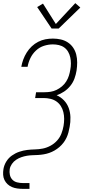

<svg xmlns="http://www.w3.org/2000/svg" viewBox="-24 -989 544 1224"><path d="M305 -807 213 -944 250 -966 332 -836 456 -969 488 -941 350 -807ZM122 215Q104 215 86 212.5Q68 210 52.5 203.5Q37 197 24.5 185.5Q12 174 4.5 158.5Q-3 143 -4 125Q-5 107 -2 89Q2 64 16 41Q30 18 52 2.5Q74 -13 99 -21.5Q124 -30 149 -33Q174 -36 199 -36.5Q224 -37 249 -42Q274 -47 298 -60Q322 -73 340 -93Q358 -113 367.5 -137.5Q377 -162 381 -186Q385 -209 385 -231Q385 -253 380 -274Q375 -295 364 -312.5Q353 -330 336 -342Q319 -354 297.5 -359Q276 -364 254 -364H200L206 -401H260Q279 -401 298.5 -404Q318 -407 336.5 -416Q355 -425 371 -438.5Q387 -452 398 -469.5Q409 -487 415 -506Q421 -525 424 -544Q428 -564 428 -584Q428 -604 424 -623Q420 -642 410.5 -658.5Q401 -675 386 -686Q371 -697 352 -701.5Q333 -706 313 -706Q285 -706 256.5 -697Q228 -688 205.5 -667Q183 -646 170 -619Q157 -592 152 -564Q152 -564 152 -563.5Q152 -563 152 -563H112Q112 -563 112 -563.5Q112 -564 112 -564Q116 -587 124.5 -610Q133 -633 146.5 -654.5Q160 -676 178.5 -693.5Q197 -711 219.5 -722.5Q242 -734 265.5 -738.5Q289 -743 313 -743Q339 -743 363.5 -737.5Q388 -732 408.5 -718.5Q429 -705 442.5 -685Q456 -665 462 -641Q468 -617 468 -591Q468 -565 464 -539Q460 -514 451 -489Q442 -464 425 -442.5Q408 -421 385 -405.5Q362 -390 337 -382Q364 -370 384 -349Q404 -328 414 -300.5Q424 -273 425 -242Q426 -211 420 -180Q417 -163 412.5 -145.5Q408 -128 400 -111Q392 -94 380.5 -79Q369 -64 354.5 -51.5Q340 -39 323.5 -29.5Q307 -20 289.5 -14Q272 -8 254 -5Q236 -2 218.5 -1Q201 0 183 0.5Q165 1 147.5 4Q130 7 112.5 13Q95 19 79 29.5Q63 40 52 56Q41 72 38 89Q35 108 39 126Q43 144 55 156.5Q67 169 85 173.5Q103 178 122 178H164V215Z"/></svg>

Font: Iosevka SS04 Extralight
Style: Italic
Weight: 200
Italic angle: -9°
Monospace: yes
Designer: Belleve Invis
Foundry: Belleve Invis
Version: Version 19.0.0; ttfautohint (v1.8.4)